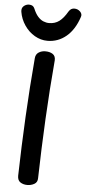

<svg xmlns="http://www.w3.org/2000/svg" viewBox="-67 -1068 499 1120"><g transform="rotate(5 183.0 -507.5)"><path d="M117 -724Q119 -747 136 -758Q153 -769 175 -769Q201 -769 218 -758Q235 -747 234 -722Q219 -550 210 -375.5Q201 -201 197 -28Q197 -4 178.5 6.5Q160 17 137 17Q114 17 97 6Q80 -5 80 -32Q84 -202 93 -376.5Q102 -551 117 -724ZM181 -831Q142 -831 106.5 -851.5Q71 -872 46.5 -908Q22 -944 15 -987Q12 -1008 25.5 -1020Q39 -1032 57 -1032Q81 -1032 89 -1012Q101 -983 116 -966Q131 -949 148 -942Q165 -935 182 -935Q216 -935 241 -953.5Q266 -972 289 -1012Q296 -1023 304 -1027.5Q312 -1032 322 -1032Q342 -1032 356 -1018Q370 -1004 364 -987Q339 -911 291 -871Q243 -831 181 -831Z"/></g></svg>

Font: Playpen Sans Medium
Style: Regular
Weight: 500
Designer: Laura Meseguer, Veronika Burian, José Scaglione
Foundry: TypeTogether
Version: Version 1.001